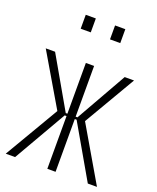

<svg xmlns="http://www.w3.org/2000/svg" viewBox="-149 -898 804 985"><g transform="rotate(20 253.0 -405.0)"><path d="M4 0 178 -296 12 -578H63L222 -301H231V-578H276V-301H286L443 -578H494L329 -296L502 0H452L286 -288H276V0H231V-288H221L55 0ZM306 -734V-810H362V-734ZM146 -734V-810H201V-734Z"/></g></svg>

Font: Oswald ExtraLight
Style: Regular
Weight: 250
Designer: Vernon Adams
Foundry: Vernon Adams
Version: Version 4.103;gftools[0.9.33.dev8+g029e19f]